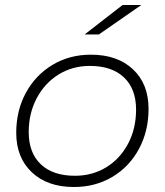

<svg xmlns="http://www.w3.org/2000/svg" viewBox="-20 -745 660 769"><path d="M45 -213Q45 -302 83.5 -373Q122 -444 190 -485Q258 -526 344 -526Q450 -526 512.5 -467.5Q575 -409 575 -309Q575 -220 536.5 -148.5Q498 -77 430 -36.5Q362 4 276 4Q170 4 107.5 -55Q45 -114 45 -213ZM525 -306Q525 -389 476.5 -435Q428 -481 340 -481Q270 -481 214.5 -446.5Q159 -412 127 -351.5Q95 -291 95 -216Q95 -133 143.5 -87Q192 -41 280 -41Q350 -41 405.5 -75Q461 -109 493 -169.5Q525 -230 525 -306ZM471 -725H546L376 -607H319Z"/></svg>

Font: Montserrat Alternates Light
Style: Italic
Weight: 300
Italic angle: -11.3°
Designer: Julieta Ulanovsky
Foundry: Julieta Ulanovsky
Version: Version 7.200